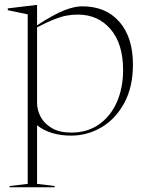

<svg xmlns="http://www.w3.org/2000/svg" viewBox="-20 -548 606 790"><path d="M205 217.5V222.5H19.5V217.5L94 208.5V-489L12 -506V-513.5L128.5 -527.5H132.5V-444Q204.5 -490.5 245.8 -506.2Q287 -522 318 -522Q415.5 -522 471.2 -458.2Q527 -394.5 527 -282.5Q527 -190 491.5 -124.5Q456 -59 398 -24.5Q340 10 272 10Q231.5 10 196 -0.2Q160.5 -10.5 132.5 -32.5V208.5ZM486.5 -260Q486.5 -367.5 435 -427.8Q383.5 -488 300 -488Q276.5 -488 253.8 -483.8Q231 -479.5 202.2 -468.2Q173.5 -457 132.5 -435.5V-124.5Q132.5 -95.5 147.2 -67.5Q162 -39.5 193.2 -21Q224.5 -2.5 273.5 -2.5Q339.5 -2.5 387.2 -36Q435 -69.5 460.8 -127.8Q486.5 -186 486.5 -260Z"/></svg>

Font: Newsreader Display ExtraLight
Style: Regular
Weight: 275
Designer: Hugues Gentile
Foundry: Production Type
Version: Version 1.002